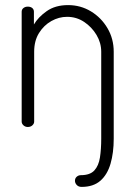

<svg xmlns="http://www.w3.org/2000/svg" viewBox="-20 -498 527 753"><path d="M300 235Q288 235 281 227.5Q274 220 274 211Q274 201 281 195Q288 189 297 189Q333 189 350 170.5Q367 152 372 119.5Q377 87 377 46V-295Q377 -330 358.5 -361Q340 -392 310 -412Q280 -432 243 -432Q211 -432 181.5 -415.5Q152 -399 133 -368.5Q114 -338 114 -295V-21Q114 -13 107 -6.5Q100 0 89 0Q79 0 72 -6.5Q65 -13 65 -21V-452Q65 -461 72 -466.5Q79 -472 89 -472Q100 -472 106.5 -466.5Q113 -461 113 -452V-402Q130 -431 163.5 -454.5Q197 -478 247 -478Q296 -478 336.5 -453.5Q377 -429 401.5 -387.5Q426 -346 426 -295V46Q426 101 413.5 144Q401 187 373.5 211Q346 235 300 235Z"/></svg>

Font: Dosis ExtraLight Light
Style: Regular
Weight: 300
Version: Version 3.001; ttfautohint (v1.8.2)